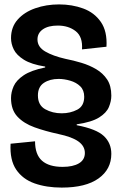

<svg xmlns="http://www.w3.org/2000/svg" viewBox="-20 -695 546 871"><path d="M260 156Q191 156 137 137Q83 118 53.5 74.5Q24 31 28 -43L139 -54Q139 6 170.5 34Q202 62 264 62Q311 62 338 46Q365 30 365 -1Q365 -32 336 -53Q307 -74 245 -87Q185 -100 136.5 -117.5Q88 -135 59 -166Q30 -197 30 -250Q30 -277 42 -304Q54 -331 87.5 -353.5Q121 -376 185 -389V-393Q122 -403 88.5 -424Q55 -445 42.5 -470.5Q30 -496 30 -522Q30 -572 60 -606Q90 -640 140 -657.5Q190 -675 248 -675Q307 -675 357.5 -656.5Q408 -638 437.5 -595.5Q467 -553 463 -483L352 -471Q356 -528 323.5 -553.5Q291 -579 242 -579Q199 -579 174.5 -562Q150 -545 150 -516Q150 -482 185 -461.5Q220 -441 277 -428Q313 -421 349.5 -410Q386 -399 416.5 -381Q447 -363 466 -334.5Q485 -306 485 -261Q485 -236 474 -209.5Q463 -183 429.5 -162Q396 -141 328 -131V-127Q417 -110 451 -78Q485 -46 485 3Q485 73 427 114.5Q369 156 260 156ZM260 -181Q299 -181 330.5 -197.5Q362 -214 362 -256Q362 -286 344 -303.5Q326 -321 298.5 -329Q271 -337 246 -337Q206 -337 179 -319Q152 -301 152 -262Q152 -218 185 -199.5Q218 -181 260 -181Z"/></svg>

Font: Bricolage Grotesque 96pt SemiBold
Style: Regular
Weight: 600
Designer: Mathieu Triay
Foundry: Atelier Triay
Version: Version 1.001; ttfautohint (v1.8.4.7-5d5b);gftools[0.9.33.de